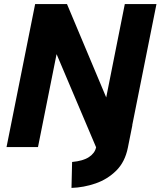

<svg xmlns="http://www.w3.org/2000/svg" viewBox="-20 -720 786 940"><path d="M746 -700 606 0H450L257 -455L166 0H12L152 -700H308L500 -243L591 -700ZM471 -107H628L606 3Q592 73 549 115.5Q506 158 448 178Q390 198 330 200L333 73Q387 68 415.5 49Q444 30 450 3Z"/></svg>

Font: Albert Sans ExtraBold
Style: Italic
Weight: 800
Italic angle: -11.25°
Designer: Andreas Rasmussen
Foundry: a.Foundry
Version: Version 1.025